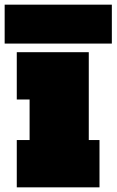

<svg xmlns="http://www.w3.org/2000/svg" viewBox="-46 -804 500 824"><path d="M335 -203H381V0H26V-203H81V-377H26V-580H335ZM434 -784V-617H-26V-784Z"/></svg>

Font: Hepta Slab Black
Style: Regular
Weight: 900
Designer: Michael LaGattuta
Foundry: Michael LaGattuta
Version: Version 1.102